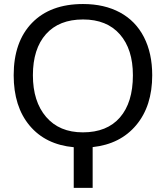

<svg xmlns="http://www.w3.org/2000/svg" viewBox="-20 -718 818 946"><path d="M343.3 207.5V7.3Q204.6 -5.4 126 -99.1Q47.4 -192.9 47.4 -347.2Q47.4 -512.2 137.7 -605.2Q228 -698.2 389.2 -698.2Q494.1 -698.2 571.3 -656.5Q648.4 -614.7 689.2 -535.2Q730 -455.6 730 -347.2Q730 -195.8 651.4 -101.8Q572.8 -7.8 436.5 6.8V207.5ZM634.8 -347.2Q634.8 -475.6 570.6 -548.8Q506.3 -622.1 389.2 -622.1Q271 -622.1 206.5 -549.8Q142.1 -477.5 142.1 -347.2Q142.1 -217.8 207.3 -141.8Q272.5 -65.9 388.2 -65.9Q507.3 -65.9 571 -139.4Q634.8 -212.9 634.8 -347.2Z"/></svg>

Font: Liberation Sans
Style: Regular
Weight: 400
Designer: Steve Matteson
Foundry: Ascender Corporation
Version: Version 2.00.1